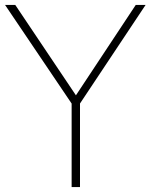

<svg xmlns="http://www.w3.org/2000/svg" viewBox="-30 -760 611 780"><path d="M261 0V-353.5L270 -326L-9.5 -740H32L287 -360H270L521.5 -740H561.5L286 -326L295 -353.5V0Z"/></svg>

Font: Encode Sans SC Condensed Thin Thin
Style: Regular
Weight: 250
Version: Version 3.002